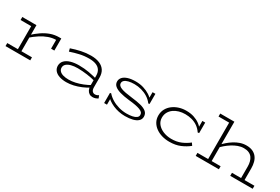

<svg xmlns="http://www.w3.org/2000/svg" viewBox="70 -1681 3921 2691"><g transform="rotate(30 2030.0 -336.0)"><path d="M258 -254V-299Q318 -355 378.5 -396Q439 -437 503.5 -460Q568 -483 639 -483H674V-288H621V-430Q561 -429 501.5 -408Q442 -387 381.5 -348Q321 -309 258 -254ZM50 0V-49H450V0ZM222 -8V-471H279V-8ZM50 -422V-471H277V-422Z M1462 10Q1431 10 1408 -5Q1385 -20 1371.5 -48Q1358 -76 1358 -115V-276Q1358 -329 1334.5 -364.5Q1311 -400 1266 -417.5Q1221 -435 1156 -435Q1077 -435 1004.5 -418.5Q932 -402 858 -377L846 -424Q924 -451 1001.5 -467.5Q1079 -484 1158 -484Q1239 -484 1296 -460Q1353 -436 1382.5 -390Q1412 -344 1412 -276V-120Q1412 -79 1429 -59.5Q1446 -40 1471 -40Q1489 -40 1503.5 -45.5Q1518 -51 1530 -60L1547 -17Q1531 -6 1510 2Q1489 10 1462 10ZM1038 13Q974 13 925 -3.5Q876 -20 849 -52.5Q822 -85 822 -130Q823 -179 855 -213Q887 -247 945 -264.5Q1003 -282 1078 -282Q1167 -282 1240 -268.5Q1313 -255 1379 -237V-198Q1309 -217 1235.5 -227Q1162 -237 1084 -238Q1024 -238 978.5 -226Q933 -214 907 -190.5Q881 -167 881 -132Q881 -101 901.5 -79Q922 -57 960 -46Q998 -35 1048 -35Q1100 -35 1155 -47Q1210 -59 1267 -81.5Q1324 -104 1379 -136L1378 -95Q1326 -62 1269 -38Q1212 -14 1153 -0.5Q1094 13 1038 13Z M1988 13Q1936 13 1886 2.5Q1836 -8 1792 -27.5Q1748 -47 1714.5 -71Q1681 -95 1661 -123L1692 -116V0H1646V-164L1664 -167Q1700 -125 1752 -94Q1804 -63 1865.5 -46Q1927 -29 1990 -29Q2041 -29 2081 -37Q2121 -45 2145 -62.5Q2169 -80 2169 -108Q2169 -132 2154.5 -148Q2140 -164 2110 -175.5Q2080 -187 2034 -195.5Q1988 -204 1925 -210Q1838 -220 1777 -237.5Q1716 -255 1684 -283Q1652 -311 1652 -354Q1652 -392 1677.5 -421Q1703 -450 1754 -467Q1805 -484 1880 -484Q1949 -484 2008 -466Q2067 -448 2113 -418Q2159 -388 2187 -350L2158 -356V-471H2204V-307L2185 -304Q2151 -350 2102.5 -380.5Q2054 -411 1998 -426.5Q1942 -442 1883 -442Q1829 -442 1789.5 -432Q1750 -422 1729 -403.5Q1708 -385 1708 -358Q1708 -338 1722 -322.5Q1736 -307 1765 -295.5Q1794 -284 1838.5 -275.5Q1883 -267 1943 -260Q2033 -250 2095.5 -234Q2158 -218 2191.5 -189Q2225 -160 2225 -112Q2225 -70 2195 -42Q2165 -14 2112 -0.5Q2059 13 1988 13Z M2706 14Q2642 14 2585.5 -2.5Q2529 -19 2485 -51Q2441 -83 2416 -128Q2391 -173 2391 -230Q2391 -289 2416.5 -336Q2442 -383 2486 -416Q2530 -449 2586 -466.5Q2642 -484 2704 -483Q2769 -483 2823.5 -465.5Q2878 -448 2920 -417.5Q2962 -387 2987 -348L2964 -353V-471H3010V-301L2988 -298Q2957 -345 2914 -375.5Q2871 -406 2819.5 -420Q2768 -434 2711 -434Q2658 -434 2611 -420.5Q2564 -407 2527.5 -380.5Q2491 -354 2470 -316Q2449 -278 2449 -230Q2449 -171 2484.5 -127.5Q2520 -84 2578.5 -60Q2637 -36 2707 -35Q2796 -34 2865.5 -63.5Q2935 -93 2988 -136L3015 -97Q2957 -50 2881.5 -18Q2806 14 2706 14Z M3834 0V-235Q3834 -275 3825 -311Q3816 -347 3796.5 -374Q3777 -401 3743.5 -416.5Q3710 -432 3661 -432Q3614 -432 3567.5 -415Q3521 -398 3478.5 -371Q3436 -344 3399 -312.5Q3362 -281 3333 -252V-300Q3364 -331 3401.5 -363.5Q3439 -396 3482 -423Q3525 -450 3573 -466.5Q3621 -483 3673 -483Q3731 -483 3772 -465Q3813 -447 3839.5 -414Q3866 -381 3878 -336Q3890 -291 3890 -238V0ZM3128 0V-49H3503V0ZM3687 0V-49H4050V0ZM3358 -686V0H3301V-638H3129V-686Z"/></g></svg>

Font: BioRhyme SemiExpanded Light
Style: Regular
Weight: 300
Width: 6
Designer: Aoife Mooney
Foundry: Aoife Mooney Type
Version: Version 1.600;gftools[0.9.33]